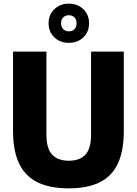

<svg xmlns="http://www.w3.org/2000/svg" viewBox="-20 -1023 750 1053"><path d="M357.5 10Q253 10 185.2 -23.5Q117.5 -57 84.5 -126.8Q51.5 -196.5 51.5 -305.5V-740H234.5V-286.5Q234.5 -208 266 -174.8Q297.5 -141.5 357.5 -141.5Q417.5 -141.5 448.5 -174.8Q479.5 -208 479.5 -286.5V-740H659V-305.5Q659 -196.5 626.8 -126.8Q594.5 -57 527.5 -23.5Q460.5 10 357.5 10ZM357.5 -788Q309.5 -788 278 -818.2Q246.5 -848.5 246.5 -895.5Q246.5 -942 278 -972.5Q309.5 -1003 357.5 -1003Q406 -1003 437.2 -972.5Q468.5 -942 468.5 -895.5Q468.5 -848.5 437.2 -818.2Q406 -788 357.5 -788ZM357.5 -851Q376.5 -851 388.2 -863Q400 -875 400 -895.5Q400 -916 388.2 -927.8Q376.5 -939.5 357.5 -939.5Q339 -939.5 327 -927.8Q315 -916 315 -895.5Q315 -875 327 -863Q339 -851 357.5 -851Z"/></svg>

Font: Encode Sans SC SemiCondensed ExtraBold
Style: Regular
Weight: 800
Width: 4
Designer: Multiple Designers
Foundry: Impallari Type
Version: Version 3.002